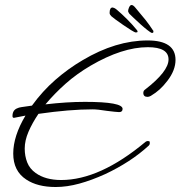

<svg xmlns="http://www.w3.org/2000/svg" viewBox="-20 -707 723 769"><path d="M203 42Q130 42 85 12Q33 -22 33 -92Q33 -162 82 -244L36 -235Q30 -235 30 -242Q30 -267 51 -274Q54 -276 66 -278Q78 -280 108 -284Q150 -342 201.5 -387Q253 -432 311 -466Q444 -545 571 -545Q683 -545 683 -467Q683 -426 651 -384Q635 -363 619.5 -349Q604 -335 584 -323Q577 -319 571 -319Q554 -319 554 -335Q554 -344 562 -349Q655 -421 655 -469Q655 -518 572 -518Q470 -518 343 -444Q287 -411 243 -372Q199 -333 162 -289Q205 -294 244 -296.5Q283 -299 320 -299Q471 -299 471 -271Q471 -258 457 -258Q450 -258 438 -259.5Q426 -261 408 -263Q371 -269 351 -269Q259 -269 134 -251Q109 -214 94 -179Q79 -144 79 -112Q79 -82 89 -56.5Q99 -31 123 -14Q162 14 225 14Q380 14 563 -139Q568 -142 570 -142Q577 -142 578.5 -141Q580 -140 580 -133Q580 -128 576 -124Q539 -90 495 -61.5Q451 -33 402 -10Q347 15 297.5 28.5Q248 42 203 42ZM588 -575Q584 -576 570.5 -586.5Q557 -597 541.5 -611Q526 -625 513.5 -637Q501 -649 498 -652Q497 -654 494.5 -658Q492 -662 494 -669Q499 -687 507 -687Q514 -687 524 -674Q548 -646 563 -627Q578 -608 593 -585Q595 -584 594.5 -582Q594 -580 594 -578Q594 -575 588 -575ZM524 -577Q520 -577 505.5 -586Q491 -595 473.5 -607Q456 -619 442.5 -629Q429 -639 426 -642Q424 -644 421.5 -647.5Q419 -651 419 -655Q419 -677 431 -677Q433 -677 437.5 -675Q442 -673 448 -668Q467 -652 489 -630Q511 -608 528 -587Q531 -584 531 -580Q531 -577 524 -577Z"/></svg>

Font: Corinthia
Style: Regular
Weight: 400
Designer: Robert E. Leuschke
Foundry: Robert E. Leuschke
Version: Version 1.013; ttfautohint (v1.8.3)